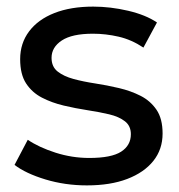

<svg xmlns="http://www.w3.org/2000/svg" viewBox="-20 -555 541 581"><path d="M243 6Q177 6 117.5 -12Q58 -30 24 -56L64 -132Q98 -109 148 -93Q198 -77 250 -77Q317 -77 346.5 -96Q376 -115 376 -149Q376 -174 358 -188Q340 -202 310.5 -209Q281 -216 245 -221.5Q209 -227 173 -235.5Q137 -244 107 -259.5Q77 -275 59 -302.5Q41 -330 41 -376Q41 -424 68 -460Q95 -496 144.5 -515.5Q194 -535 262 -535Q314 -535 367.5 -522.5Q421 -510 455 -487L414 -411Q378 -435 339 -444Q300 -453 261 -453Q198 -453 167 -432.5Q136 -412 136 -380Q136 -353 154.5 -338.5Q173 -324 202.5 -316Q232 -308 268 -302.5Q304 -297 340 -288.5Q376 -280 405.5 -265Q435 -250 453.5 -223Q472 -196 472 -151Q472 -103 444 -68Q416 -33 365 -13.5Q314 6 243 6Z"/></svg>

Font: Montserrat Thin Medium
Style: Regular
Weight: 500
Version: Version 9.000